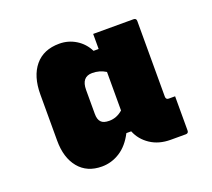

<svg xmlns="http://www.w3.org/2000/svg" viewBox="-89 -874 779 707"><g transform="rotate(-20 300.0 -520.5)"><path d="M199 -281Q141 -281 108.5 -320.5Q76 -360 76 -427V-608Q76 -679 109.5 -719.5Q143 -760 205 -760Q240 -760 269.5 -742Q299 -724 315 -692H335V-751H493Q504 -751 504 -740V-444Q504 -432 515 -432H540V-298Q540 -287 529 -287H470Q424 -287 391 -309Q358 -331 344 -366H325Q303 -323 270 -302Q237 -281 199 -281ZM250 -440Q259 -430 282 -430Q311 -430 335 -451V-602Q311 -617 282 -617Q240 -617 240 -566V-472Q240 -450 250 -440Z"/></g></svg>

Font: Recursive Sn Lnr St Blk
Style: Regular
Weight: 900
Version: Version 1.079;hotconv 1.0.112;makeotfexe 2.5.65598; ttfautoh